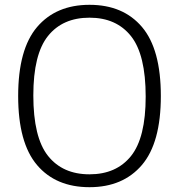

<svg xmlns="http://www.w3.org/2000/svg" viewBox="-20 -769 744 798"><path d="M55.5 -370Q55.5 -564.5 134.2 -656.8Q213 -749 352 -749Q492 -749 570.2 -656.8Q648.5 -564.5 648.5 -370Q648.5 -175.5 569.8 -83.2Q491 9 352 9Q212 9 133.8 -83.2Q55.5 -175.5 55.5 -370ZM585.5 -367.5Q585.5 -542 524.5 -618.8Q463.5 -695.5 352 -695.5Q240.5 -695.5 179.5 -619.5Q118.5 -543.5 118.5 -372.5Q118.5 -198 179.5 -121.2Q240.5 -44.5 352 -44.5Q463.5 -44.5 524.5 -120.5Q585.5 -196.5 585.5 -367.5Z"/></svg>

Font: Encode Sans Light
Style: Regular
Weight: 300
Designer: Multiple Designers
Foundry: Impallari Type
Version: Version 2.000